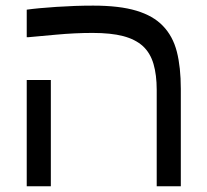

<svg xmlns="http://www.w3.org/2000/svg" viewBox="-20 -653 725 673"><path d="M73.7 -619.1Q111.8 -624.5 178 -628.9Q244.1 -633.3 306.6 -633.3Q398.9 -633.3 458 -615.5Q517.1 -597.7 550.8 -562.5Q585.9 -526.4 599.9 -471.7Q613.8 -417 613.8 -341.3V0H529.3V-338.4Q529.3 -390.1 518.1 -428.7Q506.8 -467.3 481 -491.2Q454.6 -515.1 411.9 -526.4Q369.1 -537.6 304.7 -537.6Q243.2 -537.6 177 -531.5Q110.8 -525.4 78.6 -522.5H73.7ZM158.2 -372.6V0H73.7V-372.6Z"/></svg>

Font: IranNastaliq
Style: Regular
Weight: 400
Designer: Hossein Zahedi
Version: Version 1.5